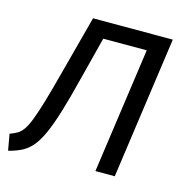

<svg xmlns="http://www.w3.org/2000/svg" viewBox="-116 -787 872 900"><g transform="rotate(15 320.0 -337.5)"><path d="M226 -689H613L516 0H422L508 -609H297L244 -402Q219 -302 198 -233Q177 -164 157 -119.5Q137 -75 115 -49Q93 -23 65.5 -9Q38 5 2 14L-12 -65Q8 -72 23.5 -81Q39 -90 52 -108.5Q65 -127 78.5 -162Q92 -197 109 -254Q126 -311 149 -399Z"/></g></svg>

Font: Fira Sans Variable
Style: Italic
Weight: 397
Italic angle: -8°
Designer: Carrois Corporate & Edenspiekermann AG
Foundry: Carrois Corporate GbR & Edenspiekermann AG
Version: Version 4.202